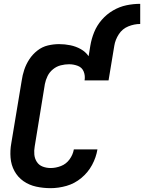

<svg xmlns="http://www.w3.org/2000/svg" viewBox="-20 -973 751 1001"><path d="M244 8Q285 8 327 -4Q369 -16 404 -45Q439 -74 460 -113Q481 -152 488 -194H365Q360 -166 342.5 -142Q325 -118 298 -107.5Q271 -97 244 -97Q222 -97 202.5 -104.5Q183 -112 172 -129Q161 -146 159 -167Q157 -188 161 -210L214 -535Q218 -556 228 -576.5Q238 -597 256.5 -612Q275 -627 297 -632.5Q319 -638 340 -638Q364 -638 386 -629.5Q408 -621 416.5 -599.5Q425 -578 421 -554H546L576 -735Q581 -766 599.5 -794.5Q618 -823 649 -835.5Q680 -848 711 -848V-953Q675 -953 639 -945.5Q603 -938 569.5 -918.5Q536 -899 510.5 -869.5Q485 -840 471 -805.5Q457 -771 451 -735L442 -680Q426 -703 401 -717Q376 -731 347 -737Q318 -743 288 -743Q259 -743 229.5 -736Q200 -729 175 -709.5Q150 -690 133 -664Q116 -638 106.5 -609.5Q97 -581 93 -552L39 -227Q32 -189 35 -151Q38 -113 55.5 -81Q73 -49 102.5 -28.5Q132 -8 168.5 0Q205 8 244 8Z"/></svg>

Font: Iosevka Sparkle Oblique
Style: Bold
Weight: 700
Italic angle: -9°
Designer: Belleve Invis
Foundry: Belleve Invis
Version: Version 4.5.0; ttfautohint (v1.8.3)